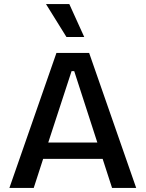

<svg xmlns="http://www.w3.org/2000/svg" viewBox="-20 -919 712 939"><path d="M26 0 256 -660H416L646 0H528L482 -142H191L145 0ZM330 -571 216 -222H456L343 -571ZM305 -738 205 -899H319L392 -738Z"/></svg>

Font: Bricolage Grotesque 10pt Medium
Style: Regular
Weight: 500
Designer: Mathieu Triay
Foundry: Atelier Triay
Version: Version 1.000; ttfautohint (v1.8.4.7-5d5b);gftools[0.9.32]